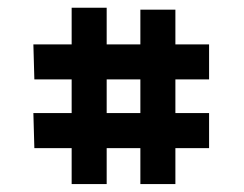

<svg xmlns="http://www.w3.org/2000/svg" viewBox="-20 -583 621 489"><path d="M67.5 -380.8 65 -470H162.5V-563.3H251.7V-470H337.5V-558.3H426.7V-470H512.5V-380.8H426.7V-295H512.5V-205.8H426.7V-114.2H337.5V-205.8H251.7V-114.2H162.5V-205.8H67.5L65 -295H162.5V-380.8ZM337.5 -295V-380.8H251.7V-295Z"/></svg>

Font: Chomsky
Style: Regular
Weight: 400
Version: Version 2.3